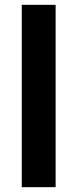

<svg xmlns="http://www.w3.org/2000/svg" viewBox="-20 -603 320 794"><path d="M70 171V-583H210V171Z"/></svg>

Font: Rokkitt SemiBold Black
Style: Regular
Weight: 900
Version: Version 3.103